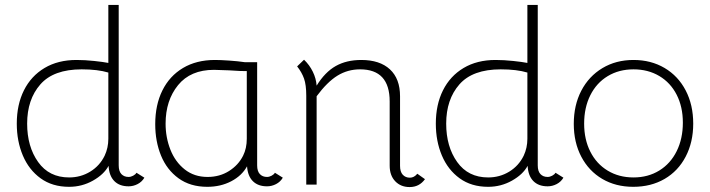

<svg xmlns="http://www.w3.org/2000/svg" viewBox="-20 -748 2875 778"><path d="M48 -247Q48 -324 77 -382Q106 -440 160.5 -472.5Q215 -505 290 -505Q324 -505 361.5 -501Q399 -497 419 -493V-728H461V-78Q461 -54 472 -42.5Q483 -31 501 -31Q510 -31 519.5 -36Q529 -41 533 -48L565 -28Q555 -11 537.5 -2Q520 7 501 7Q464 7 443 -14.5Q422 -36 420 -76Q401 -41 356.5 -16Q312 9 260 9Q192 9 144.5 -25.5Q97 -60 72.5 -118Q48 -176 48 -247ZM404 -117Q419 -149 419 -186V-454Q376 -467 311 -467Q197 -467 143.5 -406Q90 -345 90 -247Q90 -154 134.5 -91.5Q179 -29 260 -29Q307 -29 345.5 -52.5Q384 -76 404 -117Z M1126 -28Q1116 -11 1098.5 -2Q1081 7 1062 7Q1026 7 1005 -13.5Q984 -34 981 -74Q960 -36 917 -13.5Q874 9 820 9Q751 9 703.5 -25.5Q656 -60 632.5 -117.5Q609 -175 609 -245Q609 -323 638 -381.5Q667 -440 721.5 -472.5Q776 -505 851 -505Q874 -505 909.5 -502.5Q945 -500 972 -496H1022V-78Q1022 -54 1033 -42.5Q1044 -31 1062 -31Q1071 -31 1080.5 -36Q1090 -41 1094 -48ZM980 -460Q964 -459 908 -463L847 -465Q752 -465 701.5 -403Q651 -341 651 -247Q651 -191 670.5 -141.5Q690 -92 728.5 -61.5Q767 -31 821 -31Q870 -31 908 -55Q946 -79 965 -117Q980 -147 980 -186Z M1702 -22Q1679 10 1640 10Q1604 10 1581.5 -13.5Q1559 -37 1559 -77V-337Q1559 -467 1439 -467Q1389 -467 1347.5 -441.5Q1306 -416 1263 -358V0H1221V-360Q1221 -404 1212 -429.5Q1203 -455 1184 -479L1212 -506Q1234 -485 1247.5 -457.5Q1261 -430 1263 -401Q1297 -456 1340.5 -480.5Q1384 -505 1444 -505Q1519 -505 1560 -467Q1601 -429 1601 -358V-76Q1601 -52 1612 -40Q1623 -28 1641 -28Q1658 -28 1671 -44Z M1746 -247Q1746 -324 1775 -382Q1804 -440 1858.5 -472.5Q1913 -505 1988 -505Q2022 -505 2059.5 -501Q2097 -497 2117 -493V-728H2159V-78Q2159 -54 2170 -42.5Q2181 -31 2199 -31Q2208 -31 2217.5 -36Q2227 -41 2231 -48L2263 -28Q2253 -11 2235.5 -2Q2218 7 2199 7Q2162 7 2141 -14.5Q2120 -36 2118 -76Q2099 -41 2054.5 -16Q2010 9 1958 9Q1890 9 1842.5 -25.5Q1795 -60 1770.5 -118Q1746 -176 1746 -247ZM2102 -117Q2117 -149 2117 -186V-454Q2074 -467 2009 -467Q1895 -467 1841.5 -406Q1788 -345 1788 -247Q1788 -154 1832.5 -91.5Q1877 -29 1958 -29Q2005 -29 2043.5 -52.5Q2082 -76 2102 -117Z M2305 -246Q2305 -322 2335.5 -380.5Q2366 -439 2421 -472Q2476 -505 2547 -505Q2618 -505 2673 -472.5Q2728 -440 2758.5 -381.5Q2789 -323 2789 -247Q2789 -172 2758.5 -113.5Q2728 -55 2673 -23Q2618 9 2546 9Q2475 9 2420.5 -23Q2366 -55 2335.5 -113Q2305 -171 2305 -246ZM2747 -251Q2747 -315 2722 -364Q2697 -413 2651.5 -440Q2606 -467 2547 -467Q2488 -467 2442.5 -439.5Q2397 -412 2372 -362Q2347 -312 2347 -247Q2347 -183 2372 -133.5Q2397 -84 2442.5 -56.5Q2488 -29 2547 -29Q2606 -29 2651.5 -57Q2697 -85 2722 -135.5Q2747 -186 2747 -251Z"/></svg>

Font: Bellota Light
Style: Regular
Weight: 300
Designer: Kemie Guaida
Foundry: Kemie Guaida
Version: Version 4.001